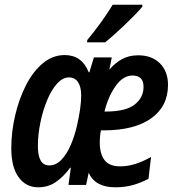

<svg xmlns="http://www.w3.org/2000/svg" viewBox="-20 -786 748 816"><path d="M142 10Q90 10 59 -33Q28 -76 28 -156Q28 -226 44.5 -296Q61 -366 90.5 -424Q120 -482 162 -517Q204 -552 255 -552Q328 -552 357 -479H360L379 -542H455L445 -490Q466 -516 496.5 -533.5Q527 -551 567 -551Q625 -551 659.5 -517Q694 -483 694 -425Q694 -334 622.5 -283Q551 -232 421 -232H409Q404 -208 404 -180Q404 -133 424 -106Q444 -79 491 -79Q522 -79 554.5 -89Q587 -99 622 -119L611 -26Q576 -8 543 1Q510 10 470 10Q384 10 357 -52L346 0H271L281 -73H278Q250 -35 217.5 -12.5Q185 10 142 10ZM431 -312Q514 -312 552 -341.5Q590 -371 590 -417Q590 -465 543 -465Q503 -465 471.5 -420.5Q440 -376 424 -312ZM189 -83Q218 -83 241 -107Q264 -131 280.5 -169.5Q297 -208 307 -251Q316 -291 320.5 -322.5Q325 -354 325 -381Q325 -417 311.5 -437Q298 -457 273 -457Q246 -457 222 -430Q198 -403 180 -359.5Q162 -316 151.5 -264.5Q141 -213 141 -165Q141 -83 189 -83ZM351 -616Q381 -652 409.5 -691.5Q438 -731 459 -766H585V-758Q574 -744 554 -723.5Q534 -703 510 -680Q486 -657 464 -637.5Q442 -618 427 -606H350Z"/></svg>

Font: Noto Sans Condensed SemiBold
Style: Italic
Weight: 600
Width: 3
Italic angle: -12°
Designer: Monotype Design Team
Foundry: Monotype Imaging Inc.
Version: Version 2.013; ttfautohint (v1.8.4.7-5d5b)